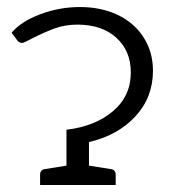

<svg xmlns="http://www.w3.org/2000/svg" viewBox="-20 -526 492 546"><path d="M233 -122V-55L296 -45Q309 -43 309 -29V0H94V-29Q94 -43 107 -45L169 -55V-157Q251 -167 301.5 -210Q352 -253 352 -320Q352 -381 311 -418.5Q270 -456 200 -456Q165 -456 135 -445Q105 -434 70 -416Q48 -404 43 -404Q35 -404 30 -410L13 -433Q40 -465 94.5 -485.5Q149 -506 207 -506Q268 -506 315 -483.5Q362 -461 388.5 -419.5Q415 -378 415 -325Q415 -249 365 -195Q315 -141 233 -122Z"/></svg>

Font: Aleo Light
Style: Regular
Weight: 300
Designer: Alessio Laiso
Foundry: Alessio Laiso
Version: Version 2.000